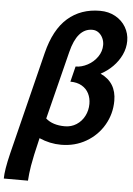

<svg xmlns="http://www.w3.org/2000/svg" viewBox="-75 -831 775 1116"><g transform="rotate(5 312.5 -273.0)"><path d="M14.6 87.9 163.6 -510.7Q198.2 -649.9 274.7 -716.6Q351.1 -783.2 463.4 -783.2Q513.2 -783.2 552.5 -761.5Q591.8 -739.7 613.5 -702.9Q635.3 -666 635.3 -622.1Q635.3 -580.6 617.2 -541.7Q599.1 -502.9 567.9 -471.4Q536.6 -439.9 497.6 -419.4Q590.8 -376.5 590.8 -269.5Q590.8 -193.4 553.5 -128.7Q516.1 -64 450.7 -25.9Q385.3 12.2 304.2 12.2Q238.8 12.2 176.8 -15.1Q149.4 98.6 141.4 148.7Q133.3 198.7 131.3 236.8H-9.8Q-9.8 187.5 14.6 87.9ZM316.9 -96.7Q354.5 -96.7 384.5 -116Q414.6 -135.3 431.4 -168Q448.2 -200.7 448.2 -238.8Q448.2 -272 434.6 -299.1Q420.9 -326.2 393.6 -342Q366.2 -357.9 326.7 -357.9L349.1 -448.2Q383.8 -448.2 418.7 -466.8Q453.6 -485.4 475.8 -517.3Q498 -549.3 498 -586.9Q498 -607.4 489.3 -626.5Q480.5 -645.5 464.6 -657.5Q448.7 -669.4 427.7 -669.4Q339.8 -669.4 305.2 -528.8L205.6 -132.3Q246.1 -96.7 316.9 -96.7Z"/></g></svg>

Font: Lesson One
Style: Bold Italic
Weight: 700
Italic angle: -14°
Designer: But Ko, Victor Gaultney, Annie Olsen, Julie Remington, Don Collingsworth, Eric Hays, Becca Hirsbrunner
Version: Version 1.100